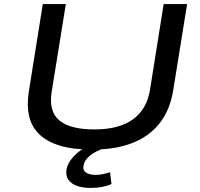

<svg xmlns="http://www.w3.org/2000/svg" viewBox="-20 -725 981 942"><path d="M433 9Q338 9 274 -10.5Q210 -30 172.5 -66.5Q135 -103 123 -155Q111 -207 121 -273L190 -705H303L233 -271Q219 -177 272 -133.5Q325 -90 443 -90Q565 -90 633 -140Q701 -190 716 -285L783 -705H898L830 -283Q814 -184 762 -119Q710 -54 627 -22.5Q544 9 433 9ZM426 197Q360 197 328 170.5Q296 144 309 95Q321 58 359 25.5Q397 -7 467 -33L494 0Q473 8 450.5 19.5Q428 31 412 47Q396 63 391 82Q384 109 401 121Q418 133 450 133Q467 133 484 129.5Q501 126 520 120L527 178Q506 187 481.5 192Q457 197 426 197Z"/></svg>

Font: Nunito Sans 7pt Expanded Medium
Style: Italic
Weight: 500
Width: 7
Italic angle: -9°
Designer: Vernon Adams
Foundry: Vernon Adams
Version: Version 3.101;gftools[0.9.27]